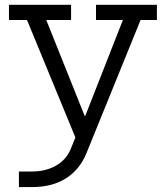

<svg xmlns="http://www.w3.org/2000/svg" viewBox="-20 -552 676 782"><path d="M371 -532.5H619V-470.5H552.5L332.5 71Q305.5 138 249.2 174Q193 210 109.5 210H57V146.5H109.5Q165.5 146.5 207.2 123.2Q249 100 268 55L306 -38.5L293.5 23.5L90 -470.5H16.5V-532.5H269.5V-470.5H168.5L348 -22L282.5 -80H351.5L314 -46L480.5 -470.5H371Z"/></svg>

Font: Hepta Slab ExtraLight
Style: Regular
Weight: 400
Version: Version 1.102